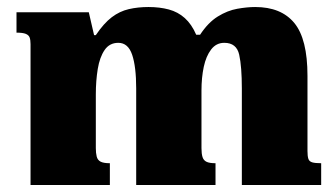

<svg xmlns="http://www.w3.org/2000/svg" viewBox="-20 -527 958 547"><path d="M293 0H67V-401Q67 -413 64.5 -420Q62 -427 53.5 -430.5Q45 -434 27 -434V-492H233L248 -427H253Q276 -461 298.5 -478Q321 -495 347 -501Q373 -507 403 -507Q435 -507 461 -500Q487 -493 506.5 -475.5Q526 -458 539 -428H550Q573 -463 600.5 -480Q628 -497 656 -502Q684 -507 707 -507Q781 -507 818.5 -461.5Q856 -416 856 -311V-97Q856 -82 858.5 -74.5Q861 -67 869.5 -64.5Q878 -62 895 -62V0H669V-275Q669 -337 661.5 -371Q654 -405 619 -405Q596 -405 581.5 -386Q567 -367 560.5 -336.5Q554 -306 554 -269V-105Q554 -89 557 -79.5Q560 -70 568.5 -66Q577 -62 594 -62V0H368V-275Q368 -337 356.5 -371Q345 -405 317 -405Q292 -405 278 -384.5Q264 -364 258.5 -330.5Q253 -297 253 -258V-105Q253 -91 255.5 -81Q258 -71 266.5 -66.5Q275 -62 293 -62Z"/></svg>

Font: Noto Serif Armenian Black
Style: Regular
Weight: 900
Version: Version 2.007